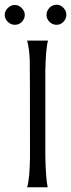

<svg xmlns="http://www.w3.org/2000/svg" viewBox="-25 -793 301 813"><path d="M90 -621H178Q169 -587 167 -494V-310V-129Q169 -35 177 0H90Q101 -38 102 -128Q102 -509 101 -539Q99 -587 90 -621ZM256 -730Q256 -714 244 -701Q232 -688 215 -688Q197 -688 184.5 -700.5Q172 -713 172 -730Q172 -747 184.5 -760Q197 -773 215 -773Q231 -773 243.5 -760Q256 -747 256 -730ZM38 -688Q21 -688 8 -700.5Q-5 -713 -5 -730Q-5 -746 8 -759Q21 -772 38 -772Q54 -772 67 -759Q80 -746 80 -730Q80 -714 68 -701Q56 -688 38 -688Z"/></svg>

Font: GFS Neohellenic Rg
Style: Regular
Weight: 400
Designer: Takis Katsoulidis and George D. Matthiopoulos
Foundry: Takis Katsoulidis and George D. Matthiopoulos
Version: Version 1.0